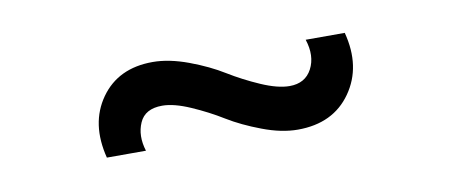

<svg xmlns="http://www.w3.org/2000/svg" viewBox="-31 -464 706 300"><g transform="rotate(-10 322.0 -314.0)"><path d="M423.8 -242.7Q397.9 -242.7 367.7 -254.2Q337.4 -265.6 314.7 -279.5Q292 -293.5 265.9 -304.9Q239.7 -316.4 221.2 -316.4Q193.8 -316.4 185.1 -296.4Q176.3 -276.4 184.1 -251.5H122.1Q107.9 -307.6 135.7 -346.9Q163.6 -386.2 218.3 -386.2Q244.1 -386.2 274.9 -374.8Q305.7 -363.3 328.6 -349.1Q351.6 -335 377.9 -323.5Q404.3 -312 422.9 -312Q447.8 -312 458.3 -332Q468.8 -352.1 460 -378.9H522Q536.6 -323.2 508.3 -283Q480 -242.7 423.8 -242.7Z"/></g></svg>

Font: Manrope Light
Style: Regular
Weight: 300
Designer: Mikhail Sharanda
Foundry: Mikhail Sharanda
Version: Version 4.505;FEAKit 1.0